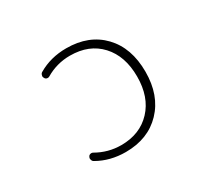

<svg xmlns="http://www.w3.org/2000/svg" viewBox="-148 -991 1297 1206"><g transform="rotate(-30 500.0 -388.0)"><path d="M445.3 -711.9Q349.6 -711.9 267.6 -663.1Q258.8 -658.2 248.5 -661.1Q238.3 -664.1 234.4 -673.8Q230.5 -679.7 230.5 -686.5Q230.5 -690.4 232.4 -694.3Q235.4 -706.1 245.1 -710.9Q335 -763.7 448.2 -763.7Q612.3 -763.7 709.5 -662.1Q806.6 -560.5 806.6 -387.7Q806.6 -216.8 708.5 -114.3Q610.4 -11.7 448.2 -11.7Q335 -11.7 245.1 -63.5Q235.4 -68.4 232.4 -80.1Q230.5 -84 230.5 -87.9Q230.5 -94.7 234.4 -101.6Q238.3 -110.4 248.5 -113.3Q258.8 -116.2 267.6 -111.3Q350.6 -63.5 445.3 -63.5Q581.1 -63.5 663.6 -151.4Q746.1 -239.3 746.1 -387.7Q746.1 -536.1 665 -624Q584 -711.9 445.3 -711.9Z"/></g></svg>

Font: Rounded Mgen+ 1mn light
Style: Regular
Weight: 200
Designer: [Source Han Sans]
Ryoko NISHIZUKA  (kana & ideographs); Paul D. Hunt (Latin, Greek & Cyrillic); Wenlong ZHANG  (bopomofo
Version: Version 1.059.20150602